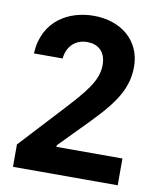

<svg xmlns="http://www.w3.org/2000/svg" viewBox="-82 -789 712 854"><g transform="rotate(10 274.0 -362.0)"><path d="M35 0H508V-121H210V-128L304 -224C418 -339 488 -416 488 -531C488 -652 394 -724 273 -724C164 -724 47 -665 39 -513H169C173 -565 209 -604 264 -604C312 -604 349 -577 349 -515C349 -443 298 -386 207 -287L35 -101Z"/></g></svg>

Font: Kathrein 75 Bold
Style: Regular
Weight: 700
Designer: Lazydogs Typefoundry, based on Open Sans by Ascender Corporation
Foundry: Lazydogs Typefoundry
Version: Version 1.003;PS 001.003;hotconv 1.0.88;makeotf.lib2.5.64775